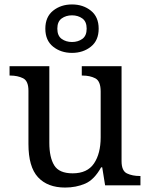

<svg xmlns="http://www.w3.org/2000/svg" viewBox="-20 -834 675 864"><path d="M273 10Q194 10 151 -36.5Q108 -83 108 -186V-426Q108 -470 83.5 -482Q59 -494 26 -494H23V-536H202V-191Q202 -126 224 -90Q246 -54 307 -54Q373 -54 403 -98.5Q433 -143 433 -216V-422Q433 -469 409 -481.5Q385 -494 351 -494H348V-536H527V-109Q527 -65 551.5 -53.5Q576 -42 609 -42H612V0H453L440 -81H435Q404 -25 363 -7.5Q322 10 273 10ZM304 -596Q254 -596 219 -624Q184 -652 184 -705Q184 -758 219 -786Q254 -814 304 -814Q354 -814 389 -786Q424 -758 424 -705Q424 -652 389 -624Q354 -596 304 -596ZM304 -645Q331 -645 350.5 -659Q370 -673 370 -705Q370 -737 350.5 -751Q331 -765 304 -765Q277 -765 257.5 -751Q238 -737 238 -705Q238 -673 257.5 -659Q277 -645 304 -645Z"/></svg>

Font: Noto Serif Old Uyghur
Style: Regular
Weight: 400
Designer: Lewis McGuffie
Foundry: Google LLC
Version: Version 1.003; ttfautohint (v1.8.4.7-5d5b)